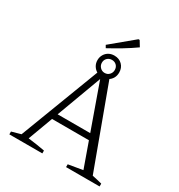

<svg xmlns="http://www.w3.org/2000/svg" viewBox="-216 -1094 1159 1240"><g transform="rotate(30 363.5 -474.5)"><path d="M638 -38Q657 -34 675 -30Q693 -26 711 -21V0H461V-21L568 -39L359 -626H376L159 -40Q191 -36 222 -31.5Q253 -27 284 -21V0H38V-21L106 -40L339 -651H412ZM208 -224V-268H532V-224ZM372 -619Q349 -619 331 -629.5Q313 -640 302 -658.5Q291 -677 291 -700Q291 -723 302 -741.5Q313 -760 331 -770Q349 -780 372 -780Q408 -780 430.5 -757.5Q453 -735 453 -700Q453 -676 442.5 -658Q432 -640 414 -629.5Q396 -619 372 -619ZM372 -651Q393 -651 406.5 -665.5Q420 -680 420 -700Q420 -721 406.5 -734.5Q393 -748 372 -748Q352 -748 338 -734.5Q324 -721 324 -700Q324 -680 338 -665.5Q352 -651 372 -651ZM299 -793 288 -812 453 -949H462L487 -908Q442 -876 394.5 -847.5Q347 -819 299 -793Z"/></g></svg>

Font: Piazzolla Thin ExtraLight
Style: Regular
Weight: 250
Version: Version 2.005